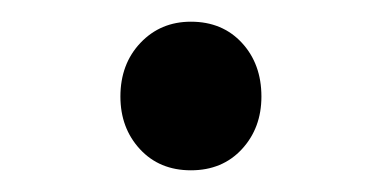

<svg xmlns="http://www.w3.org/2000/svg" viewBox="-20 -671 339 177"><path d="M91 -582Q91 -612 109.5 -631.5Q128 -651 156 -651Q185 -651 203 -631.5Q221 -612 221 -582Q221 -553 203 -533.5Q185 -514 156 -514Q127 -514 109 -533.5Q91 -553 91 -582Z"/></svg>

Font: Noto Sans Devanagari SemiCondensed SemiBold
Style: Regular
Weight: 600
Width: 4
Designer: Jelle Bosma - Monotype Design Team
Foundry: Monotype Imaging Inc.
Version: Version 2.004; ttfautohint (v1.8.4.7-5d5b)